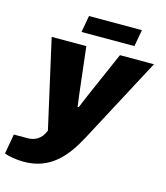

<svg xmlns="http://www.w3.org/2000/svg" viewBox="-170 -799 958 1108"><g transform="rotate(15 308.5 -245.0)"><path d="M205 -600H521L539 -700H223ZM77 210C231 210 316 113 385 -16L657 -528H454L360 -313C343 -274 323 -229 302 -177H295C289 -223 283 -268 278 -314L253 -528H46L165 0C155 26 131 73 61 73H-19L-40 192C-16 201 29 210 77 210Z"/></g></svg>

Font: Archivo Black
Style: Italic
Weight: 900
Italic angle: -10°
Designer: Hector Gatti
Foundry: Omnibus-Type
Version: Version 2.001